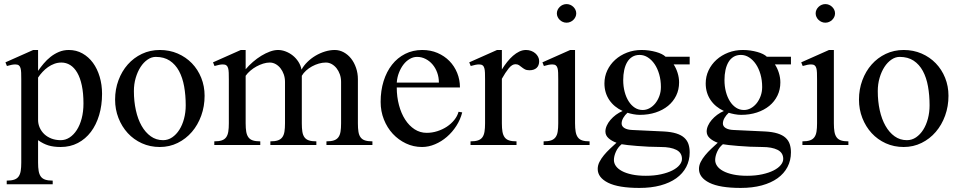

<svg xmlns="http://www.w3.org/2000/svg" viewBox="-20 -716 4735 948"><path d="M85 -323.2Q85 -342.8 84.5 -356.7Q84 -370.6 81.3 -379.9Q78.6 -389.2 72.5 -393.6Q66.4 -397.9 55.2 -397.9Q47.4 -397.9 37.6 -396Q27.8 -394 14.2 -390.1L6.8 -408.2L144 -469.2H168V-366.2Q180.2 -383.8 195.6 -402.1Q210.9 -420.4 229.7 -435.3Q248.5 -450.2 271 -459.7Q293.5 -469.2 319.8 -469.2Q356.9 -469.2 387.2 -452.1Q417.5 -435.1 439 -405.8Q460.4 -376.5 472.2 -336.9Q483.9 -297.4 483.9 -252.9Q483.9 -195.8 469.5 -147.7Q455.1 -99.6 428.7 -64.7Q402.3 -29.8 364.5 -10Q326.7 9.8 279.8 9.8Q244.6 9.8 219 2Q193.4 -5.9 168 -23.9V86.9Q168 111.3 170.9 128.2Q173.8 145 181.6 155.8Q189.5 166.5 203.6 171.1Q217.8 175.8 240.2 175.8V193.8H13.2V175.8Q36.1 175.8 50.3 170.9Q64.5 166 72 155.3Q79.6 144.5 82.3 127.7Q85 110.8 85 86.9ZM168 -124Q168 -103.5 176.3 -85.2Q184.6 -66.9 199.2 -53.2Q213.9 -39.6 234.4 -31.7Q254.9 -23.9 279.8 -23.9Q303.2 -23.9 323.5 -37.1Q343.8 -50.3 359.1 -74Q374.5 -97.7 383.3 -131.1Q392.1 -164.6 392.1 -205.1Q392.1 -255.9 384 -293.9Q376 -332 361.3 -357.2Q346.7 -382.3 326.7 -394.8Q306.6 -407.2 283.2 -407.2Q265.1 -407.2 248.5 -401.1Q231.9 -395 217.3 -384.8Q202.6 -374.5 190.2 -361.1Q177.7 -347.7 168 -333Z M769 9.8Q721.2 9.8 680.7 -8.5Q640.1 -26.9 610.8 -58.8Q581.5 -90.8 564.9 -133.3Q548.3 -175.8 548.3 -224.1Q548.3 -274.9 564.9 -319.6Q581.5 -364.3 610.8 -397.5Q640.1 -430.7 680.7 -450Q721.2 -469.2 769 -469.2Q816.9 -469.2 857.4 -451.7Q897.9 -434.1 927.5 -403.6Q957 -373 973.6 -331.8Q990.2 -290.5 990.2 -243.2Q990.2 -190.9 973.6 -145Q957 -99.1 927.5 -64.7Q897.9 -30.3 857.4 -10.3Q816.9 9.8 769 9.8ZM785.2 -23.9Q809.6 -23.9 830.1 -37.8Q850.6 -51.8 865.5 -75.2Q880.4 -98.6 888.7 -129.9Q897 -161.1 897 -195.8Q897 -245.6 889.2 -289.3Q881.3 -333 863.8 -365.5Q846.2 -397.9 818.1 -416.5Q790 -435.1 749 -435.1Q728 -435.1 708.5 -421.6Q689 -408.2 674.1 -385.3Q659.2 -362.3 650.1 -331.5Q641.1 -300.8 641.1 -266.1Q641.1 -215.8 650.9 -171.6Q660.6 -127.4 679.2 -94.7Q697.8 -62 724.4 -43Q751 -23.9 785.2 -23.9Z M1109.9 -323.2Q1109.9 -342.8 1109.4 -356.7Q1108.9 -370.6 1106.2 -379.9Q1103.5 -389.2 1097.4 -393.6Q1091.3 -397.9 1080.1 -397.9Q1072.3 -397.9 1062.5 -396Q1052.7 -394 1039.1 -390.1L1031.7 -408.2L1168.9 -469.2H1192.9V-374Q1209 -393.1 1229 -410.4Q1249 -427.7 1270.3 -440.7Q1291.5 -453.6 1312.7 -461.4Q1334 -469.2 1353 -469.2Q1371.6 -469.2 1390.6 -461.9Q1409.7 -454.6 1425.8 -441.7Q1441.9 -428.7 1453.4 -410.9Q1464.8 -393.1 1468.8 -372.1Q1479.5 -392.1 1497.6 -409.9Q1515.6 -427.7 1537.8 -440.9Q1560.1 -454.1 1584.7 -461.7Q1609.4 -469.2 1632.8 -469.2Q1656.2 -469.2 1677.2 -457.8Q1698.2 -446.3 1713.6 -426.8Q1729 -407.2 1738 -380.9Q1747.1 -354.5 1747.1 -325.2V-106.9Q1747.1 -82.5 1749.8 -65.7Q1752.4 -48.8 1760.3 -38.1Q1768.1 -27.3 1782.2 -22.7Q1796.4 -18.1 1818.8 -18.1V0H1591.8V-18.1Q1614.7 -18.1 1628.9 -22.9Q1643.1 -27.8 1650.9 -38.6Q1658.7 -49.3 1661.4 -66.2Q1664.1 -83 1664.1 -106.9V-312Q1664.1 -331.5 1658 -348.9Q1651.9 -366.2 1641.6 -379.2Q1631.3 -392.1 1617.7 -399.7Q1604 -407.2 1588.9 -407.2Q1571.8 -407.2 1554.2 -402.1Q1536.6 -397 1520.5 -388.2Q1504.4 -379.4 1491.2 -367.4Q1478 -355.5 1470.2 -341.8V-106.9Q1470.2 -82.5 1472.9 -65.7Q1475.6 -48.8 1483.4 -38.1Q1491.2 -27.3 1505.4 -22.7Q1519.5 -18.1 1542 -18.1V0H1314.9V-18.1Q1337.9 -18.1 1352.1 -22.9Q1366.2 -27.8 1374 -38.6Q1381.8 -49.3 1384.5 -66.2Q1387.2 -83 1387.2 -106.9V-312Q1387.2 -331.5 1381.1 -348.9Q1375 -366.2 1364.7 -379.2Q1354.5 -392.1 1340.8 -399.7Q1327.1 -407.2 1312 -407.2Q1296.4 -407.2 1279.3 -401.9Q1262.2 -396.5 1246.1 -387.7Q1230 -378.9 1216.1 -366.9Q1202.1 -355 1192.9 -341.8V-106.9Q1192.9 -82.5 1195.8 -65.7Q1198.7 -48.8 1206.5 -38.1Q1214.4 -27.3 1228.5 -22.7Q1242.7 -18.1 1265.1 -18.1V0H1038.1V-18.1Q1061 -18.1 1075.2 -22.9Q1089.4 -27.8 1096.9 -38.6Q1104.5 -49.3 1107.2 -66.2Q1109.9 -83 1109.9 -106.9Z M2064 9.8Q2021.5 9.8 1984.4 -7.8Q1947.3 -25.4 1919.4 -55.4Q1891.6 -85.4 1875.5 -126Q1859.4 -166.5 1859.4 -212.9Q1859.4 -268.6 1874 -315.4Q1888.7 -362.3 1915.5 -396.5Q1942.4 -430.7 1980.5 -450Q2018.6 -469.2 2064.9 -469.2Q2106 -469.2 2140.1 -454.6Q2174.3 -439.9 2199 -414.8Q2223.6 -389.6 2237.3 -356Q2251 -322.3 2251 -284.2H1939Q1939 -237.8 1950 -196.8Q1960.9 -155.8 1980.5 -125.5Q2000 -95.2 2027.1 -77.6Q2054.2 -60.1 2086.9 -60.1Q2113.8 -60.1 2139.6 -68.4Q2165.5 -76.7 2186.8 -90.8Q2208 -105 2223.1 -123.8Q2238.3 -142.6 2244.1 -164.1L2262.2 -161.1Q2253.4 -126 2233.4 -94.7Q2213.4 -63.5 2186.5 -40.3Q2159.7 -17.1 2127.9 -3.7Q2096.2 9.8 2064 9.8ZM2147 -308.1Q2147 -334.5 2138.7 -357.4Q2130.4 -380.4 2115.7 -397.7Q2101.1 -415 2081.3 -425Q2061.5 -435.1 2039.1 -435.1Q2020.5 -435.1 2003.2 -425Q1985.8 -415 1972.4 -397.7Q1959 -380.4 1950 -357.4Q1940.9 -334.5 1939 -308.1Z M2375 -323.2Q2375 -342.8 2374.5 -356.7Q2374 -370.6 2371.3 -379.9Q2368.7 -389.2 2362.5 -393.6Q2356.4 -397.9 2345.2 -397.9Q2337.4 -397.9 2327.6 -396Q2317.9 -394 2304.2 -390.1L2296.9 -408.2L2434.1 -469.2H2458V-373Q2470.2 -392.6 2483.9 -409.9Q2497.6 -427.2 2512.7 -440.4Q2527.8 -453.6 2543.9 -461.4Q2560.1 -469.2 2577.1 -469.2Q2590.8 -469.2 2602.5 -464.8Q2614.3 -460.4 2623 -452.9Q2631.8 -445.3 2637 -435.3Q2642.1 -425.3 2642.1 -414.1Q2642.1 -392.1 2629.4 -380.6Q2616.7 -369.1 2594.2 -369.1Q2580.1 -369.1 2571.5 -373.8Q2563 -378.4 2556.2 -384Q2549.3 -389.6 2542.5 -394.3Q2535.6 -398.9 2524.9 -398.9Q2508.3 -398.9 2491.7 -378.4Q2475.1 -357.9 2458 -327.1V-106.9Q2458 -82.5 2460.9 -65.7Q2463.9 -48.8 2471.7 -38.1Q2479.5 -27.3 2493.7 -22.7Q2507.8 -18.1 2530.3 -18.1V0H2303.2V-18.1Q2326.2 -18.1 2340.3 -22.9Q2354.5 -27.8 2362.1 -38.6Q2369.6 -49.3 2372.3 -66.2Q2375 -83 2375 -106.9Z M2777.3 -695.8Q2787.1 -695.8 2795.7 -692.1Q2804.2 -688.5 2810.8 -682.1Q2817.4 -675.8 2821.3 -667.5Q2825.2 -659.2 2825.2 -649.9Q2825.2 -640.6 2821.3 -632.3Q2817.4 -624 2810.8 -617.7Q2804.2 -611.3 2795.7 -607.7Q2787.1 -604 2777.3 -604Q2767.6 -604 2759 -607.7Q2750.5 -611.3 2743.9 -617.7Q2737.3 -624 2733.4 -632.3Q2729.5 -640.6 2729.5 -649.9Q2729.5 -659.2 2733.4 -667.5Q2737.3 -675.8 2743.9 -682.1Q2750.5 -688.5 2759 -692.1Q2767.6 -695.8 2777.3 -695.8ZM2736.3 -323.2Q2736.3 -342.8 2735.8 -356.7Q2735.4 -370.6 2732.7 -379.9Q2730 -389.2 2723.9 -393.6Q2717.8 -397.9 2706.5 -397.9Q2698.7 -397.9 2688.7 -396Q2678.7 -394 2665.5 -390.1L2658.2 -408.2L2795.4 -469.2H2819.3V-106.9Q2819.3 -82.5 2822.3 -65.7Q2825.2 -48.8 2833 -38.1Q2840.8 -27.3 2854.7 -22.7Q2868.7 -18.1 2891.1 -18.1V0H2664.1V-18.1Q2687 -18.1 2701.2 -22.9Q2715.3 -27.8 2723.1 -38.6Q2731 -49.3 2733.6 -66.2Q2736.3 -83 2736.3 -106.9Z M3385.3 -436V-397.9H3306.2Q3318.4 -379.4 3325.7 -356Q3333 -332.5 3333 -309.1Q3333 -273.4 3318.6 -243.9Q3304.2 -214.4 3278.6 -193.4Q3252.9 -172.4 3217.3 -160.6Q3181.6 -148.9 3139.2 -148.9Q3123.5 -148.9 3106.9 -152.1Q3090.3 -155.3 3078.1 -159.2Q3065.9 -148.4 3057.6 -134.3Q3049.3 -120.1 3049.3 -106Q3049.3 -92.3 3063.2 -83.7Q3077.1 -75.2 3102.1 -74.2L3257.3 -66.9Q3294.4 -64.9 3319.1 -57.1Q3343.8 -49.3 3358.4 -36.1Q3373 -22.9 3379.2 -4.6Q3385.3 13.7 3385.3 36.1Q3385.3 76.2 3368.2 108.6Q3351.1 141.1 3319.1 164.1Q3287.1 187 3241.2 199.5Q3195.3 211.9 3137.2 211.9Q3033.7 211.9 2982.4 186.3Q2931.2 160.6 2931.2 118.2Q2931.2 100.6 2939.7 83.7Q2948.2 66.9 2961.7 50.5Q2975.1 34.2 2991.7 18.6Q3008.3 2.9 3023.9 -11.2Q3000.5 -19.5 2984.9 -33.4Q2969.2 -47.4 2969.2 -66.9Q2969.2 -80.6 2975.8 -95.5Q2982.4 -110.4 2994.1 -124Q3005.9 -137.7 3021.2 -149.2Q3036.6 -160.6 3054.2 -168Q3011.7 -187.5 2988 -222.9Q2964.4 -258.3 2964.4 -304.2Q2964.4 -338.4 2978.5 -368.4Q2992.7 -398.4 3017.6 -420.9Q3042.5 -443.4 3075.9 -456.3Q3109.4 -469.2 3147.9 -469.2Q3167 -469.2 3185.1 -466.6Q3203.1 -463.9 3219 -459.5Q3234.9 -455.1 3247.1 -449Q3259.3 -442.9 3266.1 -436ZM3049.3 -3.9Q3030.8 11.2 3021 33.2Q3011.2 55.2 3011.2 74.2Q3011.2 89.8 3021 103.8Q3030.8 117.7 3050.5 128.4Q3070.3 139.2 3099.9 145.5Q3129.4 151.9 3168.9 151.9Q3210.4 151.9 3243.7 144.5Q3276.9 137.2 3299.8 125.5Q3322.8 113.8 3335 98.9Q3347.2 84 3347.2 68.8Q3347.2 38.1 3319.3 23.9Q3291.5 9.8 3243.2 9.8Q3212.9 9.8 3182.4 8.3Q3151.9 6.8 3125.2 4.6Q3098.6 2.4 3078.4 0.2Q3058.1 -2 3049.3 -3.9ZM3153.3 -172.9Q3170.9 -172.9 3187 -181.6Q3203.1 -190.4 3215.6 -205.8Q3228 -221.2 3235.6 -241.9Q3243.2 -262.7 3243.2 -286.1Q3243.2 -319.8 3234.9 -348.9Q3226.6 -377.9 3212.2 -399.2Q3197.8 -420.4 3178.7 -432.6Q3159.7 -444.8 3138.2 -444.8Q3117.2 -444.8 3101.8 -435.3Q3086.4 -425.8 3076.7 -409.2Q3066.9 -392.6 3062 -369.9Q3057.1 -347.2 3057.1 -320.8Q3057.1 -289.6 3064.2 -262.7Q3071.3 -235.8 3084 -215.8Q3096.7 -195.8 3114.3 -184.3Q3131.8 -172.9 3153.3 -172.9Z M3885.3 -436V-397.9H3806.2Q3818.4 -379.4 3825.7 -356Q3833 -332.5 3833 -309.1Q3833 -273.4 3818.6 -243.9Q3804.2 -214.4 3778.6 -193.4Q3752.9 -172.4 3717.3 -160.6Q3681.6 -148.9 3639.2 -148.9Q3623.5 -148.9 3606.9 -152.1Q3590.3 -155.3 3578.1 -159.2Q3565.9 -148.4 3557.6 -134.3Q3549.3 -120.1 3549.3 -106Q3549.3 -92.3 3563.2 -83.7Q3577.1 -75.2 3602.1 -74.2L3757.3 -66.9Q3794.4 -64.9 3819.1 -57.1Q3843.8 -49.3 3858.4 -36.1Q3873 -22.9 3879.2 -4.6Q3885.3 13.7 3885.3 36.1Q3885.3 76.2 3868.2 108.6Q3851.1 141.1 3819.1 164.1Q3787.1 187 3741.2 199.5Q3695.3 211.9 3637.2 211.9Q3533.7 211.9 3482.4 186.3Q3431.2 160.6 3431.2 118.2Q3431.2 100.6 3439.7 83.7Q3448.2 66.9 3461.7 50.5Q3475.1 34.2 3491.7 18.6Q3508.3 2.9 3523.9 -11.2Q3500.5 -19.5 3484.9 -33.4Q3469.2 -47.4 3469.2 -66.9Q3469.2 -80.6 3475.8 -95.5Q3482.4 -110.4 3494.1 -124Q3505.9 -137.7 3521.2 -149.2Q3536.6 -160.6 3554.2 -168Q3511.7 -187.5 3488 -222.9Q3464.4 -258.3 3464.4 -304.2Q3464.4 -338.4 3478.5 -368.4Q3492.7 -398.4 3517.6 -420.9Q3542.5 -443.4 3575.9 -456.3Q3609.4 -469.2 3647.9 -469.2Q3667 -469.2 3685.1 -466.6Q3703.1 -463.9 3719 -459.5Q3734.9 -455.1 3747.1 -449Q3759.3 -442.9 3766.1 -436ZM3549.3 -3.9Q3530.8 11.2 3521 33.2Q3511.2 55.2 3511.2 74.2Q3511.2 89.8 3521 103.8Q3530.8 117.7 3550.5 128.4Q3570.3 139.2 3599.9 145.5Q3629.4 151.9 3668.9 151.9Q3710.4 151.9 3743.7 144.5Q3776.9 137.2 3799.8 125.5Q3822.8 113.8 3835 98.9Q3847.2 84 3847.2 68.8Q3847.2 38.1 3819.3 23.9Q3791.5 9.8 3743.2 9.8Q3712.9 9.8 3682.4 8.3Q3651.9 6.8 3625.2 4.6Q3598.6 2.4 3578.4 0.2Q3558.1 -2 3549.3 -3.9ZM3653.3 -172.9Q3670.9 -172.9 3687 -181.6Q3703.1 -190.4 3715.6 -205.8Q3728 -221.2 3735.6 -241.9Q3743.2 -262.7 3743.2 -286.1Q3743.2 -319.8 3734.9 -348.9Q3726.6 -377.9 3712.2 -399.2Q3697.8 -420.4 3678.7 -432.6Q3659.7 -444.8 3638.2 -444.8Q3617.2 -444.8 3601.8 -435.3Q3586.4 -425.8 3576.7 -409.2Q3566.9 -392.6 3562 -369.9Q3557.1 -347.2 3557.1 -320.8Q3557.1 -289.6 3564.2 -262.7Q3571.3 -235.8 3584 -215.8Q3596.7 -195.8 3614.3 -184.3Q3631.8 -172.9 3653.3 -172.9Z M4055.2 -695.8Q4064.9 -695.8 4073.5 -692.1Q4082 -688.5 4088.6 -682.1Q4095.2 -675.8 4099.1 -667.5Q4103 -659.2 4103 -649.9Q4103 -640.6 4099.1 -632.3Q4095.2 -624 4088.6 -617.7Q4082 -611.3 4073.5 -607.7Q4064.9 -604 4055.2 -604Q4045.4 -604 4036.9 -607.7Q4028.3 -611.3 4021.7 -617.7Q4015.1 -624 4011.2 -632.3Q4007.3 -640.6 4007.3 -649.9Q4007.3 -659.2 4011.2 -667.5Q4015.1 -675.8 4021.7 -682.1Q4028.3 -688.5 4036.9 -692.1Q4045.4 -695.8 4055.2 -695.8ZM4014.2 -323.2Q4014.2 -342.8 4013.7 -356.7Q4013.2 -370.6 4010.5 -379.9Q4007.8 -389.2 4001.7 -393.6Q3995.6 -397.9 3984.4 -397.9Q3976.6 -397.9 3966.6 -396Q3956.5 -394 3943.4 -390.1L3936 -408.2L4073.2 -469.2H4097.2V-106.9Q4097.2 -82.5 4100.1 -65.7Q4103 -48.8 4110.8 -38.1Q4118.7 -27.3 4132.6 -22.7Q4146.5 -18.1 4168.9 -18.1V0H3941.9V-18.1Q3964.8 -18.1 3979 -22.9Q3993.2 -27.8 4001 -38.6Q4008.8 -49.3 4011.5 -66.2Q4014.2 -83 4014.2 -106.9Z M4441.9 9.8Q4394 9.8 4353.5 -8.5Q4313 -26.9 4283.7 -58.8Q4254.4 -90.8 4237.8 -133.3Q4221.2 -175.8 4221.2 -224.1Q4221.2 -274.9 4237.8 -319.6Q4254.4 -364.3 4283.7 -397.5Q4313 -430.7 4353.5 -450Q4394 -469.2 4441.9 -469.2Q4489.7 -469.2 4530.3 -451.7Q4570.8 -434.1 4600.3 -403.6Q4629.9 -373 4646.5 -331.8Q4663.1 -290.5 4663.1 -243.2Q4663.1 -190.9 4646.5 -145Q4629.9 -99.1 4600.3 -64.7Q4570.8 -30.3 4530.3 -10.3Q4489.7 9.8 4441.9 9.8ZM4458 -23.9Q4482.4 -23.9 4502.9 -37.8Q4523.4 -51.8 4538.3 -75.2Q4553.2 -98.6 4561.5 -129.9Q4569.8 -161.1 4569.8 -195.8Q4569.8 -245.6 4562 -289.3Q4554.2 -333 4536.6 -365.5Q4519 -397.9 4491 -416.5Q4462.9 -435.1 4421.9 -435.1Q4400.9 -435.1 4381.3 -421.6Q4361.8 -408.2 4346.9 -385.3Q4332 -362.3 4323 -331.5Q4314 -300.8 4314 -266.1Q4314 -215.8 4323.7 -171.6Q4333.5 -127.4 4352.1 -94.7Q4370.6 -62 4397.2 -43Q4423.8 -23.9 4458 -23.9Z"/></svg>

Font: Warasṭra
Style: Regular
Weight: 400
Designer: R.S. Wihananto
Foundry: R.S. Wihananto
Version: Version 2.0.1